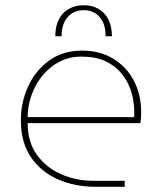

<svg xmlns="http://www.w3.org/2000/svg" viewBox="-20 -716 621 736"><path d="M301 -696Q333 -696 357.5 -682Q382 -668 395.5 -641.5Q409 -615 409 -577H385Q385 -624 362 -650.5Q339 -677 301 -677Q263 -677 239.5 -650.5Q216 -624 216 -577H192Q192 -615 205.5 -641.5Q219 -668 244 -682Q269 -696 301 -696ZM346 0Q267 0 202 -28.5Q137 -57 98.5 -113.5Q60 -170 60 -255Q60 -324 88 -385Q116 -446 168.5 -484Q221 -522 295 -522Q363 -522 414 -491Q465 -460 493 -407Q521 -354 521 -287Q521 -276 520.5 -265.5Q520 -255 518 -244H86Q86 -172 121.5 -122.5Q157 -73 214.5 -48Q272 -23 338 -23H458V0ZM86 -267H494Q496 -287 493 -316.5Q490 -346 478.5 -377.5Q467 -409 444 -436.5Q421 -464 384 -481.5Q347 -499 292 -499Q244 -499 206 -478.5Q168 -458 141 -424Q114 -390 100 -349Q86 -308 86 -267Z"/></svg>

Font: MuseoModerno Thin Thin
Style: Regular
Weight: 250
Version: Version 1.003